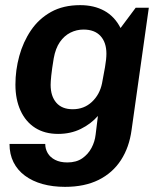

<svg xmlns="http://www.w3.org/2000/svg" viewBox="-20 -541 624 747"><path d="M233 186Q185 186 145.5 175Q106 164 77 142.5Q48 121 32.5 90Q17 59 17 19H156Q156 38 165.5 54.5Q175 71 194.5 81Q214 91 242 91Q277 91 300 75Q323 59 336 34.5Q349 10 352 -17L361 -90Q334 -59 294.5 -39.5Q255 -20 206 -20Q154 -20 117 -43.5Q80 -67 60 -110.5Q40 -154 40 -212Q40 -268 55 -323Q70 -378 100.5 -423Q131 -468 178.5 -494.5Q226 -521 292 -521Q346 -521 386 -499Q426 -477 449 -432L508 -511H559L492 -36Q483 32 450.5 82Q418 132 363.5 159Q309 186 233 186ZM263 -116Q307 -116 337.5 -144.5Q368 -173 377 -217Q383 -248 388.5 -279.5Q394 -311 394 -332Q394 -376 371 -401Q348 -426 305 -426Q278 -426 254 -414Q230 -402 213 -377.5Q196 -353 189 -314Q182 -272 179.5 -247.5Q177 -223 177 -211Q177 -167 199 -141.5Q221 -116 263 -116Z"/></svg>

Font: Chivo SemiBold
Style: Italic
Weight: 600
Italic angle: -8.05°
Designer: Hector Gatti
Foundry: Omnibus-Type
Version: Version 2.002